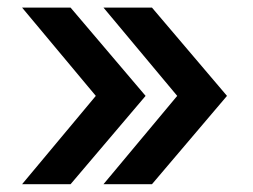

<svg xmlns="http://www.w3.org/2000/svg" viewBox="-20 -551 659 501"><path d="M37.6 -70.3 230 -300.8 37.6 -531.2H164.1L359.9 -300.8L164.1 -70.3ZM250 -70.3 442.4 -300.8 250 -531.2H376.5L572.3 -300.8L376.5 -70.3Z"/></svg>

Font: Inter
Style: 540
Weight: 540
Designer: Rasmus Andersson
Foundry: rsms
Version: Version 4.001;git-66647c0bb